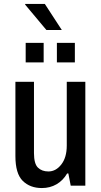

<svg xmlns="http://www.w3.org/2000/svg" viewBox="-20 -940 510 972"><path d="M192 12Q132 12 95 -24.5Q58 -61 58 -150V-526H152V-165Q152 -111 172 -91.5Q192 -72 225 -72Q263 -72 290.5 -107.5Q318 -143 318 -203V-526H412V0H338L326 -62H320Q299 -26 266 -7Q233 12 192 12ZM268 -624V-723H359V-624ZM110 -624V-723H201V-624ZM215 -788 107 -917 108 -920H207L293 -788Z"/></svg>

Font: Archivo Narrow Medium
Style: Regular
Weight: 500
Designer: Hector Gatti
Foundry: Omnibus-Type
Version: Version 3.002